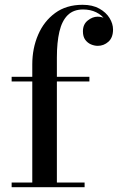

<svg xmlns="http://www.w3.org/2000/svg" viewBox="-20 -780 491 800"><path d="M114.5 0V-511.5Q114.5 -578.5 138.8 -635Q163 -691.5 209.8 -725.8Q256.5 -760 324 -760Q365.5 -760 393.8 -744.2Q422 -728.5 436.5 -704.8Q451 -681 451 -657Q451 -623.5 431.8 -606.2Q412.5 -589 387.5 -589Q373.5 -589 359.2 -595Q345 -601 335.2 -614.2Q325.5 -627.5 325.5 -649.5Q325.5 -678.5 345.5 -694.5Q365.5 -710.5 386.5 -710.5Q402 -710.5 416.5 -704Q431 -697.5 440.5 -685.5Q450 -673.5 450 -657H431Q431 -678.5 417.8 -697.8Q404.5 -717 380.8 -728.8Q357 -740.5 326 -740.5Q286 -740.5 262 -716.8Q238 -693 227.5 -648.2Q217 -603.5 217 -540V0ZM28.5 0V-19.5H332.5V0ZM28.5 -440.5V-460H352.5V-440.5Z"/></svg>

Font: Bodoni Moda Medium
Style: Regular
Weight: 500
Designer: Owen Earl
Foundry: indestructible type
Version: Version 2.005